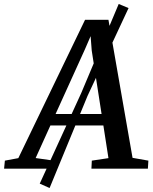

<svg xmlns="http://www.w3.org/2000/svg" viewBox="-88 -847 766 964"><path d="M-67.5 0 -63.5 -40.5 4 -53 339 -747.5H456.5L577.5 -54.5L657 -40.5L654.5 0H371L373 -40.5L456.5 -53L431 -217H165L91 -53.5L182 -40.5L178.5 0ZM191 -274.5H422L372.5 -593.5L367 -665.5L338 -598.5ZM111.5 75 319.5 -379 508 -827 557.5 -806.5 351.5 -365.5 161 97Z"/></svg>

Font: Merriweather 24pt Medium
Style: Italic
Weight: 500
Italic angle: -7.8°
Version: Version 2.101